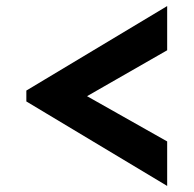

<svg xmlns="http://www.w3.org/2000/svg" viewBox="-20 -627 640 634"><path d="M169 -253 67 -292V-328L532 -607V-461ZM532 -13 67 -292V-328L169 -365L532 -160Z"/></svg>

Font: BioRhyme ExtraBold
Style: Regular
Weight: 800
Designer: Aoife Mooney
Foundry: Aoife Mooney Type
Version: Version 1.600;gftools[0.9.33]